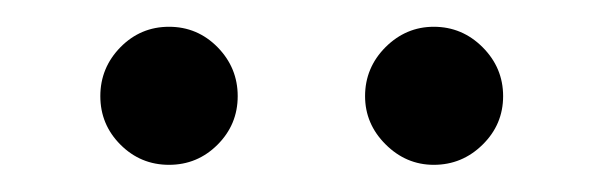

<svg xmlns="http://www.w3.org/2000/svg" viewBox="-20 -762 446 142"><path d="M69.1 -727.1Q84 -742.2 105 -742.2Q126 -742.2 140.9 -727.1Q155.8 -711.9 155.8 -690.9Q155.8 -669.9 140.9 -655Q126 -640.1 105 -640.1Q84 -640.1 69.1 -655Q54.2 -669.9 54.2 -690.9Q54.2 -711.9 69.1 -727.1ZM300.8 -742.2Q321.8 -742.2 336.9 -727.1Q352.1 -711.9 352.1 -690.9Q352.1 -669.9 336.9 -655Q321.8 -640.1 300.8 -640.1Q280.3 -640.1 265.1 -655.3Q250 -670.4 250 -690.9Q250 -711.9 265.1 -727.1Q280.3 -742.2 300.8 -742.2Z"/></svg>

Font: Stilu
Style: Regular
Weight: 400
Designer: Genilson Lima Santos
Foundry: Genilson Lima Santos
Version: Version 1.200;PS 001.200;hotconv 1.0.88;makeotf.lib2.5.64775